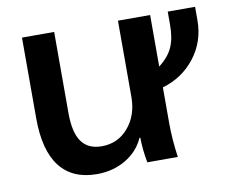

<svg xmlns="http://www.w3.org/2000/svg" viewBox="-63 -578 786 664"><g transform="rotate(-10 330.5 -245.5)"><path d="M661 -501V-454Q661 -379 617 -322.5Q573 -266 503 -246V-120Q503 -65 512 0H405Q396 -48 396 -88H393Q373 -43 328.5 -16.5Q284 10 227 10Q141 10 97 -47Q53 -104 53 -216V-500H166V-215Q166 -147 189 -114.5Q212 -82 260 -82Q317 -82 353.5 -125Q390 -168 390 -232V-500H503V-319Q537 -345 551 -376Q565 -407 565 -454V-501Z"/></g></svg>

Font: Sarabun SemiBold
Style: Regular
Weight: 600
Designer: Suppakit Chalermlarp | Katatrad Co.,Ltd.
Foundry: Cadson Demak Co.,Ltd.
Version: Version 1.000; ttfautohint (v1.6)